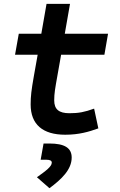

<svg xmlns="http://www.w3.org/2000/svg" viewBox="-20 -694 626 1003"><path d="M320.8 9.8C392.1 9.8 444.3 -5.4 493.7 -23.4L471.7 -126.5C421.4 -108.4 391.1 -102.5 342.8 -102.5C287.6 -102.5 263.2 -123 263.2 -169.9C263.2 -206.1 268.1 -231.9 279.3 -295.4L299.3 -408.2H525.4L544.4 -517.6H318.4L345.7 -673.8H223.1L195.8 -517.6H78.1L58.6 -408.2H176.8L156.7 -295.4C144 -223.1 140.1 -191.4 140.1 -148.4C140.1 -44.4 202.6 9.8 320.8 9.8ZM238.3 289.1C301.3 242.7 354.5 191.9 354.5 128.9C354.5 78.6 316.9 55.7 238.3 55.7H207.5L192.4 140.6H224.1C241.7 140.6 250.5 145.5 250.5 155.8C250.5 175.8 219.7 198.7 172.9 231.9Z"/></svg>

Font: Cascadia Mono SemiBold
Style: Italic
Weight: 600
Italic angle: -10°
Monospace: yes
Designer: Aaron Bell
Foundry: Saja Typeworks
Version: Version 2404.023